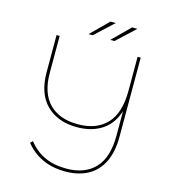

<svg xmlns="http://www.w3.org/2000/svg" viewBox="-137 -977 1062 1190"><g transform="rotate(15 394.5 -382.0)"><path d="M392 103Q308 103 243.5 72.5Q179 42 136 -13L151 -27Q195 29 254.5 56.5Q314 84 393 84Q512 84 577 15Q642 -54 642 -194V-360L644 -358Q618 -269 552 -225Q486 -181 391 -181Q267 -181 194.5 -253Q122 -325 122 -462V-700H142V-463Q142 -333 207.5 -266.5Q273 -200 392 -200Q511 -200 576.5 -269.5Q642 -339 642 -483V-700H662V-193Q662 -94 629.5 -28.5Q597 37 536.5 70Q476 103 392 103ZM451 -757 562 -867H596L478 -757ZM312 -757 423 -867H457L339 -757Z"/></g></svg>

Font: Montserrat Alternates Thin
Style: Regular
Weight: 100
Designer: Julieta Ulanovsky
Foundry: Julieta Ulanovsky
Version: Version 9.000